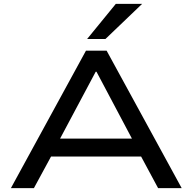

<svg xmlns="http://www.w3.org/2000/svg" viewBox="-20 -965 988 985"><path d="M36 0 421 -705H527L912 0H791L684 -199L741 -162H205L262 -199L154 0ZM471 -597 276 -231 241 -254H705L669 -231L475 -597ZM427 -765 574 -945H709L521 -765Z"/></svg>

Font: Nunito Sans 7pt Expanded Medium
Style: Regular
Weight: 500
Width: 7
Designer: Vernon Adams
Foundry: Vernon Adams
Version: Version 3.101;gftools[0.9.27]